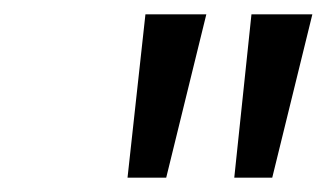

<svg xmlns="http://www.w3.org/2000/svg" viewBox="-20 -757 456 268"><path d="M158 -509 183 -737H268L212 -509ZM307 -509 331 -737H416L360 -509Z"/></svg>

Font: Tomorrow
Style: Italic
Weight: 400
Italic angle: -10°
Designer: Tony de Marco, Monica Rizzolli
Foundry: Just in Type
Version: Version 2.002